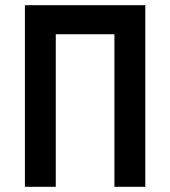

<svg xmlns="http://www.w3.org/2000/svg" viewBox="-20 -720 656 740"><path d="M76 0V-700H540V0H421V-588H195V0Z"/></svg>

Font: Overpass Mono
Style: Bold
Weight: 700
Monospace: yes
Designer: Delve Withrington, Dave Bailey
Foundry: Delve Fonts LLC
Version: Version 4.000